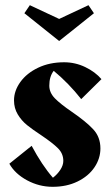

<svg xmlns="http://www.w3.org/2000/svg" viewBox="-20 -705 425 740"><path d="M257 -274Q311 -237 339 -207Q367 -177 367 -133Q367 -94 344 -60Q321 -26 279 -5.5Q237 15 183 15Q131 15 84.5 -10Q38 -35 16 -74L102 -143Q142 -68 184 -20Q201 -33 212.5 -50.5Q224 -68 224 -85Q224 -113 203.5 -133.5Q183 -154 140 -183Q105 -206 84 -223Q63 -240 48.5 -264Q34 -288 34 -318Q34 -355 58.5 -389Q83 -423 127 -444Q171 -465 227 -465Q270 -465 308.5 -446.5Q347 -428 371 -400L293 -323Q245 -384 187 -432Q170 -410 170 -375Q170 -348 191.5 -326Q213 -304 257 -274ZM137 0H138ZM74 -654 95 -685 208 -632 321 -685 342 -654 208 -547Z"/></svg>

Font: Rakkas
Style: Regular
Weight: 400
Designer: Zeynep Akay
Foundry: Zeynep Akay
Version: Version 2.000